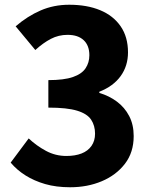

<svg xmlns="http://www.w3.org/2000/svg" viewBox="-20 -776 639 810"><path d="M276 14Q217 14 170.5 0.5Q124 -13 87.5 -36Q51 -59 25 -90L101 -192Q134 -161 174 -139.5Q214 -118 260 -118Q297 -118 324 -128.5Q351 -139 366 -160.5Q381 -182 381 -212Q381 -246 364.5 -271Q348 -296 305.5 -309Q263 -322 184 -322V-438Q250 -438 287.5 -451Q325 -464 341 -488Q357 -512 357 -543Q357 -584 333 -606.5Q309 -629 265 -629Q227 -629 194.5 -612Q162 -595 129 -565L46 -665Q96 -708 151.5 -732Q207 -756 272 -756Q347 -756 402.5 -733Q458 -710 489 -665Q520 -620 520 -555Q520 -498 489 -455Q458 -412 399 -389V-384Q440 -372 473 -347.5Q506 -323 525 -286.5Q544 -250 544 -202Q544 -133 507 -85Q470 -37 409.5 -11.5Q349 14 276 14Z"/></svg>

Font: Noto Sans SC ExtraBold
Style: Regular
Weight: 800
Designer: Ryoko NISHIZUKA 西塚涼子 (kana, bopomofo & ideographs); Paul D. Hunt (Latin, Greek & Cyrillic); Sandoll Communications 산돌커뮤니
Foundry: Adobe
Version: Version 2.004-H2;hotconv 1.0.118;makeotfexe 2.5.65603